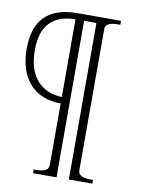

<svg xmlns="http://www.w3.org/2000/svg" viewBox="-83 -757 608 813"><g transform="rotate(10 221.5 -350.0)"><path d="M116 -16H130Q151 -16 165.5 -23Q180 -30 180 -45V-311Q93 -312 45.5 -366Q-2 -420 -2 -515Q-2 -700 184 -700H371V-683H357Q336 -683 321.5 -676Q307 -669 307 -654V-45Q307 -30 321.5 -23Q336 -16 357 -16H371V0H270V-673H217V0H116ZM180 -673Q33 -671 33 -516Q33 -429 74 -384.5Q115 -340 180 -339Z"/></g></svg>

Font: Taviraj ExtraLight
Style: Italic
Weight: 275
Italic angle: -12°
Designer: Katatrad Team
Foundry: CadsonDemak
Version: Version 1.001